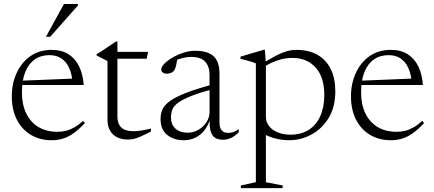

<svg xmlns="http://www.w3.org/2000/svg" viewBox="-20 -697 2190 968"><path d="M240.5 -445.5Q292 -445.5 326.5 -423Q361 -400.5 379.8 -360.5Q398.5 -320.5 402 -268.5H83.5V-290L366 -301.5L346 -280.5Q342.5 -324.5 328.2 -355.2Q314 -386 289.5 -402.5Q265 -419 229 -419Q186 -419 155 -397.2Q124 -375.5 107.2 -333.8Q90.5 -292 90.5 -231.5Q90.5 -169.5 112.5 -124.8Q134.5 -80 174.5 -56.2Q214.5 -32.5 269.5 -32.5Q292.5 -32.5 313.2 -37.8Q334 -43 355.2 -55Q376.5 -67 399 -87.5L408 -76.5Q379.5 -46 353.5 -27Q327.5 -8 300.2 1Q273 10 240 10Q180.5 10 135 -17.5Q89.5 -45 64.5 -94.8Q39.5 -144.5 39.5 -211.5Q39.5 -275.5 63.8 -328.8Q88 -382 133 -413.8Q178 -445.5 240.5 -445.5ZM211.5 -511.5 302.5 -677H373V-669.5L233 -511.5Z M572 -108.5Q572 -72.5 591.8 -54Q611.5 -35.5 652.5 -35.5Q671 -35.5 692.8 -39Q714.5 -42.5 741 -49V-34Q708 -17 688 -8.2Q668 0.5 653.8 3.5Q639.5 6.5 623 6.5Q595 6.5 572 -4.2Q549 -15 535.5 -37.2Q522 -59.5 522 -93.5V-389L467 -417.5V-423.5Q477 -429.5 486.5 -435.5Q496 -441.5 505.5 -448Q515 -454.5 524.8 -461Q534.5 -467.5 544.2 -474Q554 -480.5 564 -487.5H572V-420ZM545.5 -401V-435.5H726.5L719.5 -401Z M1059.5 -273 1062.5 -250.5Q990 -231 946.2 -213.8Q902.5 -196.5 879.8 -180.2Q857 -164 849.5 -146Q842 -128 842 -106Q842 -68.5 865 -48.2Q888 -28 926 -28Q956 -28 981.2 -43Q1006.5 -58 1021.5 -81.8Q1036.5 -105.5 1036.5 -132V-318.5Q1036.5 -361 1015 -385.5Q993.5 -410 943 -410Q923.5 -410 899.5 -404.2Q875.5 -398.5 846 -385L874.5 -403Q872 -388 869.5 -375Q867 -362 863.5 -352.8Q860 -343.5 855.5 -338.5Q849.5 -332 839.8 -328.8Q830 -325.5 820 -325.5Q807.5 -325.5 800.2 -331.5Q793 -337.5 793 -346.5Q793 -360 809 -376.2Q825 -392.5 850.5 -407.2Q876 -422 906 -431.5Q936 -441 963.5 -441Q1009.5 -441 1036.5 -427.5Q1063.5 -414 1075 -388.5Q1086.5 -363 1086.5 -327V-80Q1086.5 -61 1092 -49.2Q1097.5 -37.5 1107.2 -32.2Q1117 -27 1130.5 -27Q1143.5 -27 1156.2 -31.2Q1169 -35.5 1184 -45.5V-31Q1164.5 -10.5 1144.8 -1.5Q1125 7.5 1105.5 7.5Q1080.5 7.5 1064.8 -2Q1049 -11.5 1042.2 -34.8Q1035.5 -58 1037 -97.5L1040 -99.5Q1029.5 -63.5 1010 -39.2Q990.5 -15 964.2 -2.5Q938 10 907 10Q855.5 10 822.5 -17Q789.5 -44 789.5 -97Q789.5 -123.5 799.2 -145.5Q809 -167.5 837 -187.8Q865 -208 918.5 -229Q972 -250 1059.5 -273Z M1615 -218.5Q1615 -308 1571.2 -356.5Q1527.5 -405 1454.5 -405Q1427.5 -405 1401 -398.8Q1374.5 -392.5 1347.2 -379.8Q1320 -367 1291 -346L1290.5 -369Q1328 -392.5 1355.2 -407.5Q1382.5 -422.5 1403 -430.8Q1423.5 -439 1440.2 -442.2Q1457 -445.5 1473 -445.5Q1537.5 -445.5 1581.2 -420.2Q1625 -395 1647.8 -348.2Q1670.5 -301.5 1670.5 -236.5Q1670.5 -157 1636.8 -102Q1603 -47 1550 -18.5Q1497 10 1437.5 10Q1408.5 10 1381.5 4.5Q1354.5 -1 1330.8 -11.5Q1307 -22 1288 -37H1320.5V221.5L1405 238V251.5H1194.5V238L1270 221.5V-377Q1263.5 -380.5 1252.5 -384Q1241.5 -387.5 1226.2 -391.8Q1211 -396 1192.5 -400.5V-411.5L1309.5 -446H1315.5L1320.5 -376V-107.5Q1320.5 -82 1336 -61.8Q1351.5 -41.5 1379.5 -29.8Q1407.5 -18 1443.5 -18Q1498 -18 1536.2 -42.2Q1574.5 -66.5 1594.8 -111.5Q1615 -156.5 1615 -218.5Z M1950.5 -445.5Q2002 -445.5 2036.5 -423Q2071 -400.5 2089.8 -360.5Q2108.5 -320.5 2112 -268.5H1793.5V-290L2076 -301.5L2056 -280.5Q2052.5 -324.5 2038.2 -355.2Q2024 -386 1999.5 -402.5Q1975 -419 1939 -419Q1896 -419 1865 -397.2Q1834 -375.5 1817.2 -333.8Q1800.5 -292 1800.5 -231.5Q1800.5 -169.5 1822.5 -124.8Q1844.5 -80 1884.5 -56.2Q1924.5 -32.5 1979.5 -32.5Q2002.5 -32.5 2023.2 -37.8Q2044 -43 2065.2 -55Q2086.5 -67 2109 -87.5L2118 -76.5Q2089.5 -46 2063.5 -27Q2037.5 -8 2010.2 1Q1983 10 1950 10Q1890.5 10 1845 -17.5Q1799.5 -45 1774.5 -94.8Q1749.5 -144.5 1749.5 -211.5Q1749.5 -275.5 1773.8 -328.8Q1798 -382 1843 -413.8Q1888 -445.5 1950.5 -445.5Z"/></svg>

Font: Newsreader 24pt Light
Style: Regular
Weight: 300
Designer: Hugues Gentile
Foundry: Production Type
Version: Version 1.003